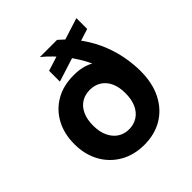

<svg xmlns="http://www.w3.org/2000/svg" viewBox="-192 -851 1005 1005"><g transform="rotate(-45 310.0 -348.5)"><path d="M309 12Q233 12 175 -21.5Q117 -55 84.5 -114Q52 -173 52 -250Q52 -326 83 -384Q114 -442 170.5 -475Q227 -508 305 -508Q339 -508 366.5 -501.5Q394 -495 417 -482Q403 -512 385 -541.5Q367 -571 345 -599Q323 -627 298.5 -652.5Q274 -678 247 -700H374Q431 -651 468.5 -596.5Q506 -542 528 -485.5Q550 -429 559 -375.5Q568 -322 568 -276Q568 -186 535 -121.5Q502 -57 444 -22.5Q386 12 309 12ZM310 -102Q345 -102 372.5 -119.5Q400 -137 415 -170Q430 -203 430 -250Q430 -296 415 -328Q400 -360 373 -377Q346 -394 310 -394Q274 -394 247 -377Q220 -360 205 -327.5Q190 -295 190 -250Q190 -203 205.5 -170Q221 -137 248 -119.5Q275 -102 310 -102ZM230 -535V-615L526 -709V-629Z"/></g></svg>

Font: DM Sans 10pt
Style: Bold
Weight: 700
Version: Version 4.004;gftools[0.9.30]